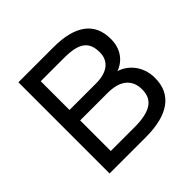

<svg xmlns="http://www.w3.org/2000/svg" viewBox="-143 -672 804 804"><g transform="rotate(-45 258.5 -270.0)"><path d="M283.5 0H69.7V-540H277.8Q373.3 -540 422.7 -503.5Q472 -467 472 -394.8Q472 -367.8 464.2 -346.8Q456.3 -325.8 442.4 -310.4Q428.5 -295 409.5 -285.5Q390.5 -276 368 -272V-284Q391.5 -283.3 412.9 -273.2Q434.3 -263 450.9 -245.3Q467.5 -227.7 477.4 -203.2Q487.3 -178.7 487.3 -148.8Q487.3 -75.3 435.6 -37.7Q383.8 0 283.5 0ZM281.8 -63Q348.7 -63 381.9 -84.1Q415.2 -105.2 415.2 -152.2Q415.2 -177.5 406.4 -195.1Q397.7 -212.7 382.5 -223.6Q367.3 -234.5 346.9 -239.4Q326.5 -244.3 303.2 -244.3H139.7V-63ZM277 -477H139V-306.7H297Q319.7 -306.7 338.6 -311.6Q357.5 -316.5 371.2 -326.5Q384.8 -336.5 392.2 -351.9Q399.7 -367.3 399.7 -388.3Q399.7 -412 392.9 -428.8Q386.2 -445.5 371.5 -456.3Q356.8 -467.2 333.6 -472.1Q310.3 -477 277 -477Z"/></g></svg>

Font: Vela Sans GX ExtLt
Style: Regular
Weight: 200
Designer: Principal design: Mikhail Sharanda - project Manrope.
Design modification: Ravid Balaliev
Foundry: Mikhail Sharanda
Version: Version 1.001